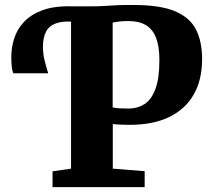

<svg xmlns="http://www.w3.org/2000/svg" viewBox="-20 -769 869 789"><path d="M196 0V-65L272 -76V-694L261 -717L272 -743H361Q384 -743 408 -744.5Q432 -746 461.2 -747.5Q490.5 -749 529 -748.5Q639 -748.5 700 -722.5Q761 -696.5 785.8 -647Q810.5 -597.5 810.5 -526Q810.5 -441 776.2 -380.8Q742 -320.5 675.5 -288.2Q609 -256 512.5 -256Q498.5 -256 484 -256.5Q469.5 -257 458.8 -257.8Q448 -258.5 443.5 -259V-76L574.5 -65.5V0ZM508.5 -323Q545 -323 573.5 -341Q602 -359 618.5 -402.8Q635 -446.5 635 -522.5Q635 -578.5 621.2 -613.8Q607.5 -649 579.2 -665.8Q551 -682.5 508 -682.5Q490 -682.5 478.5 -681.5Q467 -680.5 459 -679.2Q451 -678 443 -676.5V-327.5Q451.5 -325.5 467.8 -324.2Q484 -323 508.5 -323ZM34.5 -468Q29.5 -481 28 -497.2Q26.5 -513.5 26.5 -536Q26.5 -574 38.5 -611.5Q50.5 -649 78.8 -679.2Q107 -709.5 155.2 -727.2Q203.5 -745 276 -743L281 -712.5L276 -680Q234.5 -682.5 207.8 -672.2Q181 -662 168.8 -638Q156.5 -614 156.5 -576Q156.5 -549 162.5 -524Q168.5 -499 178 -468Z"/></svg>

Font: Merriweather 20pt Black
Style: Regular
Weight: 900
Version: Version 2.100